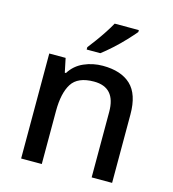

<svg xmlns="http://www.w3.org/2000/svg" viewBox="-113 -859 856 952"><g transform="rotate(15 315.0 -383.0)"><path d="M356 -549Q450 -549 500 -502Q550 -455 550 -351V0H445V-336Q445 -462 334 -462Q251 -462 220 -413Q189 -364 189 -272V0H83V-539H167L182 -467H188Q214 -509 259.5 -529Q305 -549 356 -549ZM482 -756Q467 -738 440 -709Q413 -680 382 -652Q351 -624 327 -606H257V-618Q272 -637 291 -663Q310 -689 328 -716.5Q346 -744 358 -766H482Z"/></g></svg>

Font: Noto Sans Myanmar Medium
Style: Regular
Weight: 500
Designer: Monotype Design Team
Foundry: Monotype Imaging Inc.
Version: Version 2.107; ttfautohint (v1.8.4.7-5d5b)